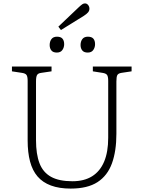

<svg xmlns="http://www.w3.org/2000/svg" viewBox="-20 -1091 841 1125"><path d="M394 14Q327 14 278.5 -4Q230 -22 200 -57Q170 -92 156 -145Q142 -198 142 -268V-617Q142 -642 135.5 -651.5Q129 -661 109 -664L50 -673V-701H282V-673L221 -664Q204 -662 197.5 -652Q191 -642 191 -614V-270Q191 -188 211.5 -134.5Q232 -81 279 -55Q326 -29 404 -29Q473 -29 519.5 -58Q566 -87 590 -143.5Q614 -200 614 -284V-617Q614 -642 607.5 -651.5Q601 -661 581 -664L524 -673V-701H751V-673L691 -664Q673 -661 667.5 -651Q662 -641 662 -614V-307Q662 -206 636 -134Q610 -62 551.5 -24Q493 14 394 14ZM337 -915 322 -935 443 -1050Q456 -1062 463 -1066.5Q470 -1071 478 -1071Q489 -1071 496.5 -1061.5Q504 -1052 504 -1040Q504 -1028 496 -1018.5Q488 -1009 471 -998ZM494 -783Q472 -783 462 -795.5Q452 -808 452 -827Q452 -848 462.5 -862Q473 -876 495 -876Q517 -876 527 -864.5Q537 -853 537 -832Q537 -813 526.5 -798Q516 -783 494 -783ZM313 -783Q291 -783 281 -795.5Q271 -808 271 -827Q271 -848 281.5 -862Q292 -876 314 -876Q336 -876 346 -864.5Q356 -853 356 -832Q356 -813 345.5 -798Q335 -783 313 -783Z"/></svg>

Font: Literata ExtraLight
Style: Regular
Weight: 250
Designer: Latin by Veronika Burian and Jose Scaglione. Greek by Irene Vlachou. Cyrillic by Vera Evstafieva.
Foundry: TypeTogether
Version: Version 3.103;gftools[0.9.29]